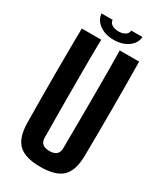

<svg xmlns="http://www.w3.org/2000/svg" viewBox="-231 -1014 933 1105"><g transform="rotate(30 235.5 -461.5)"><path d="M236 9Q134 9 90 -33.5Q46 -76 45 -174Q41 -487 45 -800H174Q172 -696 172 -585.5Q172 -475 172.5 -364.5Q173 -254 174 -150Q174 -96 236 -96Q297 -96 297 -150Q298 -254 298.5 -364.5Q299 -475 299 -585.5Q299 -696 297 -800H426Q430 -487 426 -174Q425 -76 381 -33.5Q337 9 236 9ZM100 -932H174Q174 -914 191 -902.5Q208 -891 236 -891Q263 -891 280 -902.5Q297 -914 297 -932H372Q369 -890 330.5 -862.5Q292 -835 236 -835Q179 -835 141 -862.5Q103 -890 100 -932Z"/></g></svg>

Font: Big Shoulders Display ExtraBold
Style: Regular
Weight: 800
Designer: Patric King
Foundry: XO Type Co
Version: Version 1.000; ttfautohint (v1.8.2)